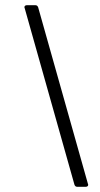

<svg xmlns="http://www.w3.org/2000/svg" viewBox="-20 -720 387 740"><path d="M319 -11 127 -692C125 -697 122 -700 116 -700H84C78 -700 74 -697 74 -692C74 -691 75 -690 75 -689L267 -8C269 -3 272 0 278 0H310C316 0 320 -3 320 -8C320 -9 319 -10 319 -11Z"/></svg>

Font: Barlow Semi Condensed Light
Style: Regular
Weight: 300
Width: 4
Designer: Jeremy Tribby
Foundry: Tribby Type
Version: Version 1.422;hotconv 1.0.109;makeotfexe 2.5.65596